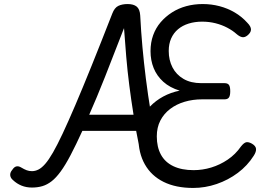

<svg xmlns="http://www.w3.org/2000/svg" viewBox="-20 -910 1327 949"><path d="M138 17Q110 17 86.5 7.5Q63 -2 44 -20Q32 -30 30.5 -43.5Q29 -57 41 -71Q50 -85 61 -87.5Q72 -90 85 -82Q100 -73 112 -68.5Q124 -64 138 -64Q154 -64 170 -72Q186 -80 203.5 -100Q221 -120 242 -156.5Q263 -193 290 -250.5Q317 -308 352.5 -391Q388 -474 433 -585.5Q478 -697 535 -843Q546 -872 565 -881Q584 -890 611 -890Q640 -890 655.5 -877.5Q671 -865 673 -834Q677 -755 684 -678Q691 -601 701 -521.5Q711 -442 725 -356.5Q739 -271 757 -175Q761 -157 753 -146.5Q745 -136 722 -130Q703 -126 690 -133Q677 -140 673 -158Q668 -185 663 -211.5Q658 -238 653 -263H387Q355 -193 329 -143.5Q303 -94 280 -62.5Q257 -31 235 -14Q213 3 189.5 10Q166 17 138 17ZM421 -343H640Q628 -418 619 -488.5Q610 -559 604 -629Q598 -699 593 -771Q541 -636 499 -530Q457 -424 421 -343ZM935 19Q849 19 788.5 -11Q728 -41 696 -97.5Q664 -154 664 -232Q664 -279 679 -317Q694 -355 722 -384Q750 -413 787 -433Q824 -453 868 -462Q819 -477 787 -506Q755 -535 739.5 -573.5Q724 -612 724 -657Q724 -700 737 -736Q750 -772 774 -800Q798 -828 830 -848.5Q862 -869 900.5 -879.5Q939 -890 982 -890Q1025 -890 1065 -879.5Q1105 -869 1140 -848.5Q1175 -828 1202 -798Q1221 -779 1220.5 -763.5Q1220 -748 1202 -734Q1189 -724 1176.5 -726.5Q1164 -729 1149 -742Q1130 -759 1103.5 -773Q1077 -787 1045.5 -795Q1014 -803 979 -803Q943 -803 912.5 -793.5Q882 -784 860 -765.5Q838 -747 826 -720Q814 -693 814 -658Q814 -613 832.5 -577Q851 -541 887 -520Q923 -499 975 -499H1090Q1105 -499 1111.5 -490.5Q1118 -482 1118 -459Q1118 -437 1111.5 -428Q1105 -419 1090 -419H979Q933 -419 892.5 -407Q852 -395 821 -371.5Q790 -348 772.5 -314Q755 -280 755 -236Q755 -183 775.5 -145.5Q796 -108 837 -88.5Q878 -69 937 -69Q981 -69 1024 -82Q1067 -95 1105.5 -121Q1144 -147 1171 -186Q1186 -205 1197.5 -207Q1209 -209 1225 -200Q1244 -189 1245.5 -174.5Q1247 -160 1234 -140Q1203 -91 1155.5 -55.5Q1108 -20 1051 -0.5Q994 19 935 19Z"/></svg>

Font: Playwrite AT
Style: Regular
Weight: 400
Designer: Veronika Burian, José Scaglione
Foundry: TypeTogether
Version: Version 1.002